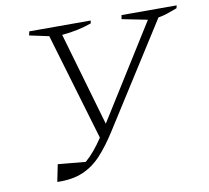

<svg xmlns="http://www.w3.org/2000/svg" viewBox="-74 -727 887 816"><g transform="rotate(-10 369.5 -319.5)"><path d="M109 6 124 -68 243 -57Q281 -89 320 -148L183 -610L99 -628L103 -645H368L366 -633Q308 -612 238 -606L355 -202L608 -606L498 -628L501 -645H739L736 -633Q712 -624 693 -617.5Q674 -611 654 -608L371 -163Q336 -108 300.5 -69.5Q265 -31 219.5 -11.5Q174 8 109 6Z"/></g></svg>

Font: Piazzolla SC ExtraLight
Style: Italic
Weight: 200
Italic angle: -11.3°
Designer: Juan Pablo del Peral
Foundry: Huerta Tipografica
Version: Version 1.330